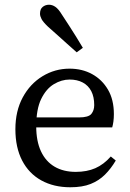

<svg xmlns="http://www.w3.org/2000/svg" viewBox="-20 -778 550 811"><path d="M277 13Q207 13 154.5 -16Q102 -45 73.5 -100Q45 -155 45 -232Q45 -309 76 -366.5Q107 -424 159.5 -456Q212 -488 274 -488Q327 -488 369 -465Q411 -442 436 -399.5Q461 -357 461 -296Q461 -279 459 -264.5Q457 -250 454 -240H84V-282H313Q354 -282 366 -297Q378 -312 378 -334Q378 -369 365.5 -393Q353 -417 329.5 -429.5Q306 -442 274 -442Q240 -442 207.5 -422.5Q175 -403 154 -360Q133 -317 133 -244Q133 -182 153 -139Q173 -96 210.5 -74Q248 -52 300 -52Q347 -52 382.5 -67.5Q418 -83 448 -117L469 -100Q449 -66 423.5 -40.5Q398 -15 363 -1Q328 13 277 13ZM330 -576 304 -557Q284 -575 263.5 -593Q243 -611 223.5 -629Q204 -647 183 -665Q162 -685 155.5 -697.5Q149 -710 149 -720Q149 -740 160.5 -749Q172 -758 187 -758Q201 -758 214 -749Q227 -740 241 -717Q257 -693 272 -669.5Q287 -646 301.5 -623Q316 -600 330 -576Z"/></svg>

Font: Source Serif 4 Variable
Style: Regular
Weight: 400
Designer: Frank Grießhammer
Foundry: Adobe
Version: Version 4.005;hotconv 1.1.0;makeotfexe 2.6.0